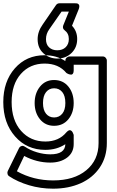

<svg xmlns="http://www.w3.org/2000/svg" viewBox="-32 -909 703 1157"><path d="M-12.2 -293.9Q-12.2 -418 57.4 -497.1Q127 -576.2 236.8 -576.2Q308.1 -576.2 361.8 -541V-543.9Q361.8 -554.7 369.9 -561.8Q377.9 -568.8 387.2 -568.8H586.9Q597.7 -568.8 604.7 -561Q611.8 -553.2 611.8 -543.9V-46.9Q611.8 36.6 569.8 99.4Q527.8 162.1 454.6 195.1Q381.3 228 288.1 228Q212.4 228 142.8 207.3Q73.2 186.5 22.9 152.8Q15.1 147.9 13.2 137.9Q11.2 127.9 15.1 121.1L82 -15.1Q84.5 -20.5 88.9 -24.4Q93.3 -28.3 101.1 -29.8Q108.9 -31.2 118.2 -24.9Q149.9 -3.4 191.2 8.8Q232.4 21 271 21Q359.9 21 361.8 -40Q309.6 -5.9 241.2 -5.9Q130.4 -5.9 59.1 -86.7Q-12.2 -167.5 -12.2 -293.9ZM38.1 -293.9Q38.1 -184.6 95 -120.4Q151.9 -56.2 241.2 -56.2Q322.3 -56.2 368.2 -111.8Q382.8 -127.4 392.6 -123.8Q402.3 -120.1 407.2 -108.4L412.1 -96.2V-41Q412.1 10.7 372.3 40.8Q332.5 70.8 271 70.8Q189.5 70.8 113.8 30.8L69.8 123Q168.9 178.2 288.1 178.2Q414.1 178.2 488 116.9Q562 55.7 562 -46.9V-519H412.1V-484.9Q412.1 -471.7 407.5 -465.3Q402.8 -459 396.5 -459.2Q390.1 -459.5 383.8 -461.4Q377.4 -463.4 373 -466.3L368.2 -469.2Q321.3 -525.9 236.8 -525.9Q148.9 -525.9 93.5 -463.4Q38.1 -400.9 38.1 -293.9ZM176.8 -288.1Q176.8 -347.2 209 -387Q241.2 -426.8 293.9 -426.8Q347.7 -426.8 379.9 -387.5Q412.1 -348.1 412.1 -288.1Q412.1 -229.5 379.9 -190.2Q347.7 -150.9 293.9 -150.9Q241.2 -150.9 209 -190.2Q176.8 -229.5 176.8 -288.1ZM194.8 -672.9Q194.8 -619.1 230 -587.6Q265.1 -556.2 313 -556.2Q364.3 -556.2 398.7 -589.4Q433.1 -622.6 433.1 -673.8Q433.1 -721.2 401.9 -753.9L442.9 -855Q448.7 -873 443.6 -880.6Q438.5 -888.2 429.2 -888.7L419.9 -889.2H326.2Q313 -889.2 305.2 -877.9L225.1 -761.2Q194.8 -718.8 194.8 -672.9ZM227.1 -288.1Q227.1 -246.1 245.6 -223.6Q264.2 -201.2 293.9 -201.2Q324.2 -201.2 343 -223.6Q361.8 -246.1 361.8 -288.1Q361.8 -331.5 343.3 -354.2Q324.7 -377 293.9 -377Q264.2 -377 245.6 -354Q227.1 -331.1 227.1 -288.1ZM245.1 -672.9Q245.1 -705.6 265.1 -732.9L338.9 -838.9H382.8L349.1 -755.9Q342.8 -737.8 356.9 -727.1Q382.8 -708 382.8 -673.8Q382.8 -643.1 363.8 -624.5Q344.7 -606 313 -606Q283.2 -606 264.2 -623.3Q245.1 -640.6 245.1 -672.9Z"/></svg>

Font: Trueno ExtraBold Outline
Style: Regular
Weight: 800
Width: 6
Designer: Julieta Ulanovsky
Foundry: Julieta Ulanovsky
Version: Version 3.001b | FøM Fix